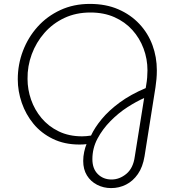

<svg xmlns="http://www.w3.org/2000/svg" viewBox="-20 -737 889 983"><path d="M549 226Q510 226 477 209Q444 192 425 161Q406 130 406 87Q406 64 411 40.5Q416 17 423 1Q414 2 405.5 2.5Q397 3 387 3Q310 3 250.5 -26Q191 -55 151.5 -103Q112 -151 91.5 -210.5Q71 -270 71 -331Q71 -407 97.5 -476.5Q124 -546 172.5 -600Q221 -654 289 -685.5Q357 -717 440 -717Q522 -717 585.5 -689.5Q649 -662 693.5 -614.5Q738 -567 760.5 -506Q783 -445 783 -377Q783 -353 781 -331.5Q779 -310 776 -290L720 63Q711 118 686 154Q661 190 625.5 208Q590 226 549 226ZM551 182Q592 182 627 153Q662 124 670 65L718 -235Q679 -218 633 -188.5Q587 -159 546 -117.5Q505 -76 479 -27Q453 22 453 78Q453 127 481 154.5Q509 182 551 182ZM400 -39Q411 -39 422 -40Q433 -41 446 -43Q465 -84 501 -127.5Q537 -171 592.5 -212Q648 -253 726 -286L729 -305Q732 -321 733.5 -340.5Q735 -360 735 -377Q735 -435 715 -488.5Q695 -542 657.5 -583.5Q620 -625 566 -649Q512 -673 443 -673Q369 -673 309.5 -645Q250 -617 207.5 -568.5Q165 -520 142.5 -459Q120 -398 121 -333Q121 -279 139 -227Q157 -175 192.5 -132.5Q228 -90 280.5 -64.5Q333 -39 400 -39Z"/></svg>

Font: MuseoModerno ExtraLight
Style: Italic
Weight: 250
Italic angle: -9°
Designer: Pablo Cosgaya, Héctor Gatti, Marcela Romero, and the Authors of The MuseoModerno Project.
Foundry: Omnibus-Type Team
Version: Version 1.003